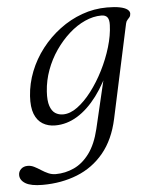

<svg xmlns="http://www.w3.org/2000/svg" viewBox="-94 -506 640 801"><g transform="rotate(-5 226.0 -105.0)"><path d="M373 3.5Q354.5 89 309 144Q263.5 199 197.5 225.2Q131.5 251.5 52.5 251.5Q4 251.5 -19 237.8Q-42 224 -42 202Q-42 187.5 -31.2 177.2Q-20.5 167 -3 167Q11 167 24.2 173.8Q37.5 180.5 51.2 189.5Q65 198.5 79.8 205Q94.5 211.5 111 211.5Q151 211.5 187.8 194.5Q224.5 177.5 252.5 139.5Q280.5 101.5 295.5 39L359 -230.5L371 -221.5Q341 -148 302.2 -96.5Q263.5 -45 219.2 -18Q175 9 126.5 9Q96.5 9 74 -4.8Q51.5 -18.5 40.2 -47.2Q29 -76 32 -122Q35.5 -174.5 55.2 -224.5Q75 -274.5 108.2 -317.5Q141.5 -360.5 185 -393.2Q228.5 -426 279 -444.2Q329.5 -462.5 384 -462.5Q416 -462.5 437.2 -458.2Q458.5 -454 468.8 -446Q479 -438 478.5 -428Q478 -419 473.8 -413.8Q469.5 -408.5 464.5 -403.2Q459.5 -398 457.5 -388.5ZM103.5 -135Q101 -96.5 108.5 -74.5Q116 -52.5 130.2 -43.2Q144.5 -34 163 -34Q192.5 -34 223.2 -56.5Q254 -79 283 -117Q312 -155 335.5 -201.5Q359 -248 373.5 -296.5Q388 -345 389.5 -388Q390.5 -410.5 382.8 -420.8Q375 -431 357.5 -431Q323.5 -431 288.5 -415.2Q253.5 -399.5 221.8 -371Q190 -342.5 164.2 -305.2Q138.5 -268 122.5 -224.5Q106.5 -181 103.5 -135Z"/></g></svg>

Font: Fraunces Light
Style: Italic
Weight: 300
Italic angle: -16°
Version: Version 1.000;[b76b70a41]